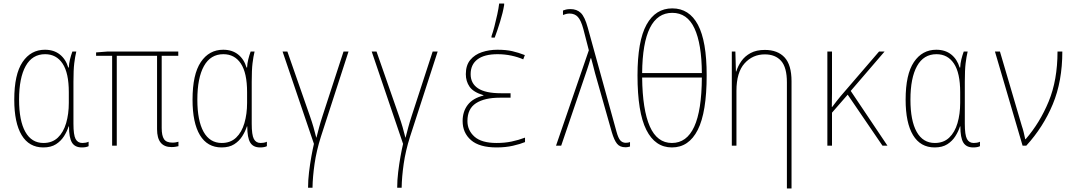

<svg xmlns="http://www.w3.org/2000/svg" viewBox="-20 -817 6040 1077"><path d="M223 10Q143 10 101.5 -59Q60 -128 60 -258Q60 -400 106.5 -469Q153 -538 232 -538Q282 -538 315.5 -511.5Q349 -485 363 -438H366Q367 -461 372.5 -483.5Q378 -506 386 -528H408Q401 -499 396.5 -462Q392 -425 392 -358V-123Q392 -60 404 -37.5Q416 -15 442 -15Q450 -15 459.5 -16.5Q469 -18 477 -22V3Q463 10 439 10Q400 10 383.5 -17.5Q367 -45 367 -108H365Q356 -80 339 -53Q322 -26 294 -8Q266 10 223 10ZM224 -15Q273 -15 304.5 -45Q336 -75 351 -126.5Q366 -178 366 -240V-300Q366 -408 331 -460.5Q296 -513 233 -513Q161 -513 124 -446.5Q87 -380 87 -258Q87 -140 122 -77.5Q157 -15 224 -15Z M942 8Q861 8 861 -92V-504H635V0H609V-504H519V-523L584 -528H980V-504H887V-99Q887 -56 900 -36.5Q913 -17 947 -17Q958 -17 966 -18.5Q974 -20 981 -22V3Q976 4 966 6Q956 8 942 8Z M1223 10Q1143 10 1101.5 -59Q1060 -128 1060 -258Q1060 -400 1106.5 -469Q1153 -538 1232 -538Q1282 -538 1315.5 -511.5Q1349 -485 1363 -438H1366Q1367 -461 1372.5 -483.5Q1378 -506 1386 -528H1408Q1401 -499 1396.5 -462Q1392 -425 1392 -358V-123Q1392 -60 1404 -37.5Q1416 -15 1442 -15Q1450 -15 1459.5 -16.5Q1469 -18 1477 -22V3Q1463 10 1439 10Q1400 10 1383.5 -17.5Q1367 -45 1367 -108H1365Q1356 -80 1339 -53Q1322 -26 1294 -8Q1266 10 1223 10ZM1224 -15Q1273 -15 1304.5 -45Q1336 -75 1351 -126.5Q1366 -178 1366 -240V-300Q1366 -408 1331 -460.5Q1296 -513 1233 -513Q1161 -513 1124 -446.5Q1087 -380 1087 -258Q1087 -140 1122 -77.5Q1157 -15 1224 -15Z M1708 236Q1708 194 1713.5 148.5Q1719 103 1726.5 61Q1734 19 1741 -10L1565 -528H1592L1718 -167Q1730 -133 1738.5 -103.5Q1747 -74 1754 -45H1755Q1763 -76 1770 -102.5Q1777 -129 1790 -169L1907 -528H1935L1780 -50Q1755 29 1744.5 102Q1734 175 1733 236Z M2208 236Q2208 194 2213.5 148.5Q2219 103 2226.5 61Q2234 19 2241 -10L2065 -528H2092L2218 -167Q2230 -133 2238.5 -103.5Q2247 -74 2254 -45H2255Q2263 -76 2270 -102.5Q2277 -129 2290 -169L2407 -528H2435L2280 -50Q2255 29 2244.5 102Q2234 175 2233 236Z M2766 10Q2669 10 2622 -31Q2575 -72 2575 -138Q2575 -191 2603.5 -228.5Q2632 -266 2692 -281V-283Q2635 -300 2614 -330.5Q2593 -361 2593 -401Q2593 -451 2618 -481Q2643 -511 2683.5 -524.5Q2724 -538 2770 -538Q2819 -538 2853.5 -530Q2888 -522 2924 -508L2915 -484Q2886 -497 2848.5 -505Q2811 -513 2771 -513Q2697 -513 2658.5 -484Q2620 -455 2620 -401Q2620 -349 2661.5 -321.5Q2703 -294 2790 -294H2844V-269H2784Q2698 -269 2650 -238Q2602 -207 2602 -138Q2602 -86 2641.5 -50.5Q2681 -15 2766 -15Q2811 -15 2849.5 -23Q2888 -31 2925 -45V-20Q2899 -9 2857.5 0.5Q2816 10 2766 10ZM2737 -614Q2745 -636 2753.5 -669Q2762 -702 2769.5 -736.5Q2777 -771 2780 -797H2808V-789Q2801 -746 2785 -694.5Q2769 -643 2755 -606H2737Z M3488 9Q3457 9 3441 -11Q3425 -31 3412 -75L3318 -406Q3311 -432 3306 -452.5Q3301 -473 3296 -490H3293Q3289 -475 3284 -460Q3279 -445 3274 -429L3128 0H3099L3283 -535L3252 -655Q3239 -703 3221.5 -722Q3204 -741 3175 -741Q3164 -741 3155 -738.5Q3146 -736 3138 -733V-758Q3145 -761 3155 -763.5Q3165 -766 3180 -766Q3215 -766 3237.5 -745Q3260 -724 3277 -662L3438 -79Q3448 -42 3460 -29Q3472 -16 3490 -16Q3504 -16 3514 -20V5Q3509 6 3503.5 7.5Q3498 9 3488 9Z M3749 10Q3655 10 3605.5 -88.5Q3556 -187 3556 -394Q3556 -587 3606.5 -678.5Q3657 -770 3751 -770Q3846 -770 3895 -678Q3944 -586 3944 -395Q3944 -187 3894 -88.5Q3844 10 3749 10ZM3917 -407Q3916 -571 3875.5 -658Q3835 -745 3751 -745Q3585 -745 3582 -407ZM3749 -15Q3832 -15 3874 -106Q3916 -197 3917 -382H3582Q3584 -201 3625 -108Q3666 -15 3749 -15Z M4085 0V-528H4105L4108 -416H4110Q4119 -446 4138.5 -474Q4158 -502 4190.5 -519.5Q4223 -537 4270 -537Q4342 -537 4381 -495Q4420 -453 4420 -361V240H4394V-355Q4394 -439 4361.5 -475.5Q4329 -512 4270 -512Q4202 -512 4156.5 -461.5Q4111 -411 4111 -307V0Z M4621 0V-528H4647V-373Q4647 -332 4647 -295Q4647 -258 4646 -217H4648Q4661 -234 4672 -248.5Q4683 -263 4695 -277L4911 -528H4942L4752 -307L4958 0H4930L4735 -286L4647 -185V0Z M5223 10Q5143 10 5101.5 -59Q5060 -128 5060 -258Q5060 -400 5106.5 -469Q5153 -538 5232 -538Q5282 -538 5315.5 -511.5Q5349 -485 5363 -438H5366Q5367 -461 5372.5 -483.5Q5378 -506 5386 -528H5408Q5401 -499 5396.5 -462Q5392 -425 5392 -358V-123Q5392 -60 5404 -37.5Q5416 -15 5442 -15Q5450 -15 5459.5 -16.5Q5469 -18 5477 -22V3Q5463 10 5439 10Q5400 10 5383.5 -17.5Q5367 -45 5367 -108H5365Q5356 -80 5339 -53Q5322 -26 5294 -8Q5266 10 5223 10ZM5224 -15Q5273 -15 5304.5 -45Q5336 -75 5351 -126.5Q5366 -178 5366 -240V-300Q5366 -408 5331 -460.5Q5296 -513 5233 -513Q5161 -513 5124 -446.5Q5087 -380 5087 -258Q5087 -140 5122 -77.5Q5157 -15 5224 -15Z M5716 0 5561 -528H5589L5712 -110Q5717 -96 5722 -76Q5727 -56 5731 -36H5733Q5813 -128 5862.5 -248Q5912 -368 5912 -528H5939Q5939 -361 5885.5 -232.5Q5832 -104 5737 0Z"/></svg>

Font: Noto Sans Mono ExtraCondensed Thin
Style: Regular
Weight: 100
Width: 2
Designer: Monotype Design Team
Foundry: Monotype Imaging Inc.
Version: Version 2.014; ttfautohint (v1.8.4.7-5d5b)